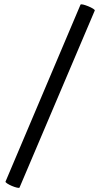

<svg xmlns="http://www.w3.org/2000/svg" viewBox="-20 -739 466 904"><path d="M72 144Q71 147 60 144.5Q49 142 36 136.5Q23 131 14 125Q5 119 6 116L359 -717Q361 -720 371.5 -717.5Q382 -715 395.5 -709.5Q409 -704 418.5 -698Q428 -692 426 -689Z"/></svg>

Font: Junicode VF
Style: Italic
Weight: 400
Italic angle: -11°
Designer: Peter S. Baker
Version: Version 2.209